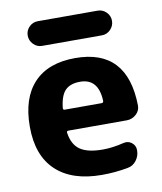

<svg xmlns="http://www.w3.org/2000/svg" viewBox="-83 -790 729 866"><g transform="rotate(-10 282.0 -356.5)"><path d="M289 -421Q244 -421 221 -397.5Q198 -374 192 -317Q192 -309 199 -309H368Q377 -309 377 -318Q373 -421 289 -421ZM314 10Q178 10 104.5 -59Q31 -128 31 -260Q31 -391 96.5 -460.5Q162 -530 286 -530Q524 -530 528 -270Q528 -246 509.5 -229.5Q491 -213 467 -213H200Q190 -213 192 -204Q200 -149 234.5 -125.5Q269 -102 338 -102Q383 -102 435 -115Q456 -120 472.5 -107Q489 -94 489 -73V-71Q489 -46 473.5 -25.5Q458 -5 434 -1Q376 10 314 10ZM423 -723Q446 -723 462.5 -706.5Q479 -690 479 -667Q479 -644 462.5 -627Q446 -610 423 -610H149Q126 -610 109.5 -627Q93 -644 93 -667Q93 -690 109.5 -706.5Q126 -723 149 -723Z"/></g></svg>

Font: Rounded Mplus 1c ExtraBold
Style: Regular
Weight: 800
Version: Version 1.059.20150529